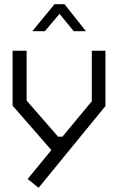

<svg xmlns="http://www.w3.org/2000/svg" viewBox="-20 -720 563 916"><path d="M164 176 112 134 225 -4 40 -216V-478H107V-240L257 -68H278L418 -237V-478H483V-214ZM240 -700H288L390 -571H332L264 -654L194 -571H134Z"/></svg>

Font: Turret Road Medium
Style: Regular
Weight: 500
Designer: Noponies
Foundry: Noponies
Version: Version 1.001; ttfautohint (v1.8)